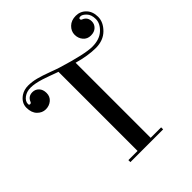

<svg xmlns="http://www.w3.org/2000/svg" viewBox="-270 -938 1078 1078"><g transform="rotate(-45 269.0 -399.0)"><path d="M143 0V-16H216V-644L199 -650Q188 -654 163.5 -663Q139 -672 123 -677Q75 -692 43 -692Q11 -692 -11 -675.5Q-33 -659 -33 -637Q-33 -628 -25 -628Q-17 -628 -14 -636Q-2 -667 32 -667Q54 -667 69.5 -651Q85 -635 85 -607Q85 -579 65 -562Q45 -545 17 -545Q-11 -545 -32.5 -567Q-54 -589 -54 -628.5Q-54 -668 -16 -694Q9 -710 40.5 -710Q72 -710 104.5 -701.5Q137 -693 181 -676.5Q225 -660 239 -656Q392 -609 450 -609Q508 -609 541 -639.5Q574 -670 574 -705Q574 -740 556 -758.5Q538 -777 524 -777Q510 -777 510 -769Q510 -761 518 -758Q549 -746 549 -712Q549 -690 533 -674.5Q517 -659 489 -659Q461 -659 444 -679Q427 -699 427 -727Q427 -755 449 -776.5Q471 -798 507 -798Q543 -798 567.5 -772.5Q592 -747 592 -705Q592 -663 555.5 -626.5Q519 -590 458.5 -590Q398 -590 320 -612V-16H403V0Z"/></g></svg>

Font: Elsie Swash Caps
Style: Regular
Weight: 400
Designer: Alejandro Inler
Foundry: Alejandro Inler
Version: 1.003